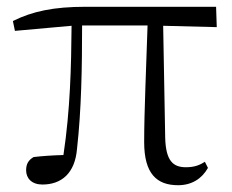

<svg xmlns="http://www.w3.org/2000/svg" viewBox="-20 -532 684 566"><path d="M505 14C545 14 575 -5 593 -37L584 -55C568 -45 553 -39 528 -39C490 -39 469 -58 467 -125L461 -456L619 -452L617 -512H232C139 -512 76 -499 18 -470L24 -441L191 -456C190 -335 187 -208 167 -75C132 -74 104 -72 79 -69C64 -60 57 -49 57 -30C57 -6 74 12 105 12C161 12 201 -21 207 -93C220 -208 222 -335 222 -457H415C411 -329 405 -204 405 -113C405 -20 442 14 505 14Z"/></svg>

Font: Noto Serif TC Light
Style: Regular
Weight: 300
Designer: Ryoko NISHIZUKA 西塚涼子 (kana & ideographs); Frank Grießhammer (Latin, Greek & Cyrillic); Wenlong ZHANG 张文龙 (bopomofo); San
Foundry: Adobe
Version: Version 2.001;hotconv 1.1.0;makeotfexe 2.6.0